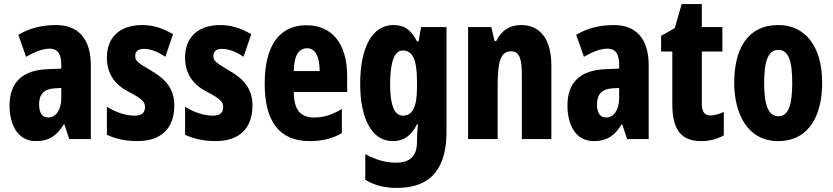

<svg xmlns="http://www.w3.org/2000/svg" viewBox="-20 -683 4093 943"><path d="M255 -560C184 -560 121 -543 70 -512L108 -404C155 -431 192 -444 224 -444C263 -444 281 -418 281 -365V-346L211 -343C92 -338 27 -280 27 -165C27 -76 63 10 156 10C222 10 259 -17 294 -73H296L320 0H426V-363C426 -494 363 -560 255 -560ZM247 -249 281 -251V-201C281 -143 254 -106 217 -106C188 -106 172 -127 172 -171C172 -220 197 -246 247 -249Z M836 -165C836 -249 791 -296 724 -335C654 -376 644 -385 644 -408C644 -431 659 -443 686 -443C723 -443 760 -426 792 -404L830 -515C780 -544 733 -560 678 -560C569 -560 505 -500 505 -401C505 -322 542 -269 610 -233C683 -196 692 -180 692 -157C692 -128 675 -115 641 -115C592 -115 543 -135 505 -159V-21C552 1 602 10 655 10C769 10 836 -50 836 -165Z M1220 -165C1220 -249 1175 -296 1108 -335C1038 -376 1028 -385 1028 -408C1028 -431 1043 -443 1070 -443C1107 -443 1144 -426 1176 -404L1214 -515C1164 -544 1117 -560 1062 -560C953 -560 889 -500 889 -401C889 -322 926 -269 994 -233C1067 -196 1076 -180 1076 -157C1076 -128 1059 -115 1025 -115C976 -115 927 -135 889 -159V-21C936 1 986 10 1039 10C1153 10 1220 -50 1220 -165Z M1485 -559C1350 -559 1280 -456 1280 -272C1280 -94 1346 10 1501 10C1561 10 1613 -2 1659 -29V-148C1610 -118 1570 -106 1522 -106C1455 -106 1423 -145 1423 -231H1685V-310C1685 -466 1613 -559 1485 -559ZM1489 -446C1527 -446 1550 -408 1550 -334H1423C1424 -415 1450 -446 1489 -446Z M1912 -560C1810 -560 1749 -453 1749 -271C1749 -96 1809 10 1908 10C1964 10 1998 -15 2028 -72H2033C2030 -49 2028 -16 2028 6V14C2028 89 1988 116 1925 116C1877 116 1830 104 1774 74V200C1819 227 1867 240 1929 240C2100 240 2173 141 2173 -37V-550H2048L2036 -480H2028C1997 -540 1964 -560 1912 -560ZM1958 -435C2007 -435 2028 -390 2028 -282V-254C2028 -159 2007 -115 1959 -115C1917 -115 1896 -165 1896 -269C1896 -381 1918 -435 1958 -435Z M2540 -560C2483 -560 2442 -533 2417 -481H2409L2393 -550H2279V0H2424V-258C2424 -386 2440 -431 2491 -431C2532 -431 2543 -392 2543 -316V0H2688V-361C2688 -489 2634 -560 2540 -560Z M2995 -560C2924 -560 2861 -543 2810 -512L2848 -404C2895 -431 2932 -444 2964 -444C3003 -444 3021 -418 3021 -365V-346L2951 -343C2832 -338 2767 -280 2767 -165C2767 -76 2803 10 2896 10C2962 10 2999 -17 3034 -73H3036L3060 0H3166V-363C3166 -494 3103 -560 2995 -560ZM2987 -249 3021 -251V-201C3021 -143 2994 -106 2957 -106C2928 -106 2912 -127 2912 -171C2912 -220 2937 -246 2987 -249Z M3469 -116C3439 -116 3427 -136 3427 -175V-430H3528V-550H3427V-663H3328L3294 -545L3227 -507V-430H3282V-172C3282 -49 3323 10 3424 10C3466 10 3502 0 3535 -18V-133C3510 -122 3488 -116 3469 -116Z M4018 -276C4018 -458 3933 -560 3803 -560C3649 -560 3586 -439 3586 -276C3586 -125 3652 10 3801 10C3962 10 4018 -129 4018 -276ZM3733 -275C3733 -386 3754 -438 3803 -438C3852 -438 3871 -385 3871 -276C3871 -166 3852 -112 3803 -112C3754 -112 3733 -168 3733 -275Z"/></svg>

Font: Noto Sans Georgian ExtraCondensed ExtraBold
Style: Regular
Weight: 800
Width: 2
Designer: Monotype Design Team, Akaki Razmadze
Foundry: Google LLC
Version: Version 2.005